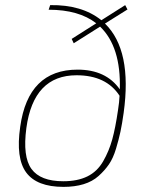

<svg xmlns="http://www.w3.org/2000/svg" viewBox="-20 -718 585 750"><path d="M478 -681 390 -626Q497 -522 463 -277Q457 -234 450.5 -203.5Q444 -173 433 -136.5Q422 -100 405.5 -76Q389 -52 365 -30.5Q341 -9 306.5 1.5Q272 12 228 12Q124 12 82.5 -44Q41 -100 59 -223Q90 -446 283 -446Q394 -446 448 -369Q453 -535 371 -614L268 -549L260 -566L356 -627Q288 -680 170 -680L176 -698Q300 -700 376 -639L469 -698ZM227 -10Q283 -10 321.5 -29Q360 -48 383 -88Q406 -128 418.5 -173.5Q431 -219 441 -288Q446 -319 447 -344Q395 -424 279 -424Q111 -424 83 -218Q68 -106 103 -58Q138 -10 227 -10Z"/></svg>

Font: Exo 2.0 Thin
Style: Italic
Weight: 250
Italic angle: -8°
Designer: Natanael Gama
Version: Version 1.001;PS 001.001;hotconv 1.0.70;makeotf.lib2.5.58329